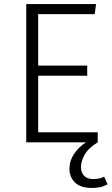

<svg xmlns="http://www.w3.org/2000/svg" viewBox="-20 -705 554 951"><path d="M464 0Q417 29 399 61.5Q381 94 381 123Q381 148 396 165Q411 182 442 182Q459 182 473.5 178.5Q488 175 496 170L513 208Q492 219 474 222.5Q456 226 435 226Q379 226 351.5 199Q324 172 324 130Q324 92 346.5 58Q369 24 406 0H110V-685H456L449 -635H169V-380H412V-330H169V-50H464Z"/></svg>

Font: Jldddboxgfspflltxgxzjzlszac
Style: Regular
Weight: 300
Designer: Carrois Corporate & Edenspiekermann
Foundry: Carrois Corporate GbR & Edenspiekermann AG
Version: Version 2.001